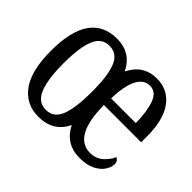

<svg xmlns="http://www.w3.org/2000/svg" viewBox="-119 -749 962 962"><g transform="rotate(45 362.0 -268.0)"><path d="M231 10Q143 10 92.5 -59Q42 -128 42 -269Q42 -409 90.5 -477.5Q139 -546 234 -546Q333 -546 377 -457Q421 -546 516 -546Q595 -546 640.5 -484.5Q686 -423 686 -304V-264H422Q423 -152 454 -98.5Q485 -45 541 -45Q582 -45 609.5 -68.5Q637 -92 651 -124Q659 -120 664.5 -112.5Q670 -105 670 -91Q670 -71 654.5 -47Q639 -23 606.5 -6.5Q574 10 523 10Q424 10 379 -79Q336 10 231 10ZM599 -313Q598 -395 579.5 -445.5Q561 -496 517 -496Q473 -496 449.5 -448.5Q426 -401 424 -313ZM233 -41Q289 -41 311 -99Q333 -157 333 -269Q333 -381 310.5 -437.5Q288 -494 232 -494Q177 -494 154 -437.5Q131 -381 131 -269Q131 -157 154.5 -99Q178 -41 233 -41Z"/></g></svg>

Font: Noto Serif Ethiopic ExtraCondensed
Style: Regular
Weight: 400
Width: 2
Designer: Monotype Design Team
Foundry: Monotype Imaging Inc.
Version: Version 2.102; ttfautohint (v1.8.4.7-5d5b)